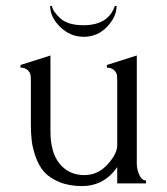

<svg xmlns="http://www.w3.org/2000/svg" viewBox="-20 -618 564 647"><path d="M441 -431V-65Q441 -47 449.5 -28.5Q458 -10 472 -10V0H375V-55Q331 9 256 9Q212 9 179 -5Q146 -19 128.5 -39Q111 -59 100.5 -88.5Q90 -118 87 -143Q84 -168 84 -198V-341Q84 -357 83 -365Q82 -373 73.5 -381.5Q65 -390 49 -390V-399L150 -431V-176Q150 -103 181.5 -65.5Q213 -28 264 -28Q310 -28 342.5 -64Q375 -100 375 -128V-341Q375 -357 374 -365Q373 -373 364.5 -381.5Q356 -390 340 -390V-399ZM367 -598H373Q373 -562 341 -528Q309 -494 262 -494Q217 -494 183 -527Q149 -560 149 -598H155Q158 -579 183.5 -556Q209 -533 261 -533Q345 -533 367 -598Z"/></svg>

Font: Forum
Style: Regular
Weight: 400
Designer: Denis Masharov
Foundry: Denis Masharov
Version: Version 1.000